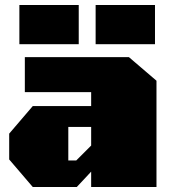

<svg xmlns="http://www.w3.org/2000/svg" viewBox="-20 -753 694 773"><path d="M58 -575V-733H297V-575ZM365 -575V-733H604V-575ZM112 0 17 -111V-215L112 -326H347V-382H80V-523H499L610 -428V0H347V-62L289 0ZM255 -107H287L347 -167V-242H255Z"/></svg>

Font: Tomorrow ExtraBold
Style: Regular
Weight: 800
Designer: Tony de Marco, Monica Rizzolli
Foundry: Just in Type
Version: Version 2.002